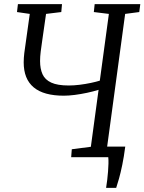

<svg xmlns="http://www.w3.org/2000/svg" viewBox="-20 -763 701 932"><path d="M495 149Q498 131 500.5 110.2Q503 89.5 504.5 69.2Q506 49 506.5 31Q507 13 505.5 0L444 -51.5H588Q581.5 -1 573.5 37.5Q565.5 76 557.8 103.5Q550 131 544 149ZM325.5 0 328.5 -38.5 421 -50.5 458.5 -327Q433 -319 402.5 -312.5Q372 -306 342.5 -302.2Q313 -298.5 290 -298.5Q241.5 -298.5 204.8 -308.5Q168 -318.5 143.5 -339Q119 -359.5 107 -389.8Q95 -420 95 -460.5Q95 -471.5 95.8 -482.8Q96.5 -494 98 -506L124.5 -695.5L62.5 -704.5L67 -743H281L277.5 -704.5L203.5 -695.5L184.5 -563Q180.5 -536 177.5 -512Q174.5 -488 174.5 -466.5Q174.5 -429 186.5 -402.5Q198.5 -376 228.8 -362Q259 -348 314 -348Q338.5 -348 366.8 -351.5Q395 -355 421 -360.5Q447 -366 464.5 -371.5L508.5 -695.5L435.5 -704.5L439.5 -743H661L656 -704.5L587.5 -695.5L500 -50.5L571.5 -38.5L568.5 0Z"/></svg>

Font: Merriweather 28pt Light
Style: Italic
Weight: 300
Italic angle: -7.8°
Version: Version 2.101